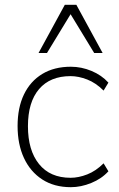

<svg xmlns="http://www.w3.org/2000/svg" viewBox="-20 -769 495 797"><path d="M274 8Q205 8 155.5 -24Q106 -56 79.5 -113Q53 -170 53 -246Q53 -322 79.5 -377Q106 -432 155.5 -462Q205 -492 274 -492Q318 -492 360 -474.5Q402 -457 430 -426L410 -393Q378 -425 342 -439Q306 -453 273 -453Q188 -453 142 -399Q96 -345 96 -245Q96 -145 142 -88Q188 -31 273 -31Q306 -31 342 -45Q378 -59 410 -91L430 -58Q402 -27 359 -9.5Q316 8 274 8ZM140 -549 249 -749H297L406 -549H371L273 -710L175 -549Z"/></svg>

Font: Nunito Sans 12pt ExtraLight
Style: Regular
Weight: 200
Designer: Vernon Adams
Foundry: Vernon Adams
Version: Version 3.101;gftools[0.9.27]